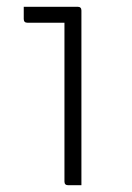

<svg xmlns="http://www.w3.org/2000/svg" viewBox="-20 -546 390 566"><path d="M170 -11V-479H61Q50 -479 50 -490V-526H209Q220 -526 220 -515V0H181Q170 0 170 -11Z"/></svg>

Font: Recursive Sn Lnr St Lt
Style: Regular
Weight: 300
Version: Version 1.079;hotconv 1.0.112;makeotfexe 2.5.65598; ttfautoh